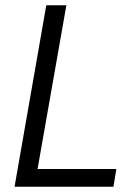

<svg xmlns="http://www.w3.org/2000/svg" viewBox="-20 -706 506 726"><path d="M35 0 155 -686H231L122 -67H420L409 0Z"/></svg>

Font: Archivo SemiCondensed Light
Style: Italic
Weight: 300
Width: 4
Italic angle: -10°
Designer: Hector Gatti
Foundry: Omnibus-Type
Version: Version 2.001